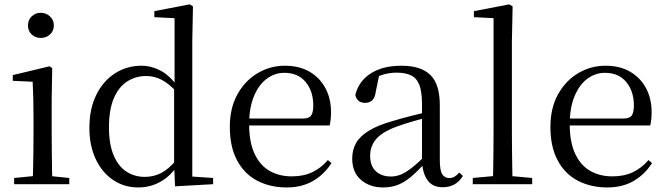

<svg xmlns="http://www.w3.org/2000/svg" viewBox="-20 -825 2984 860"><path d="M43.3 0V-27.8L153.1 -38.6H184.5L290.3 -27.8V0ZM126.3 0Q127.3 -24.4 128.2 -65.3Q129.1 -106.3 129.6 -150.7Q130.1 -195.1 130.1 -228.5V-288.8Q130.1 -339.6 129.2 -380.6Q128.3 -421.6 126.3 -458.9L37.3 -463V-488.6L201.7 -528L213.9 -519.8L211.5 -380.2V-228.5Q211.5 -195.1 212 -150.7Q212.5 -106.3 213.1 -65.3Q213.7 -24.4 214.7 0ZM162.8 -655Q138.9 -655 122.1 -670.5Q105.3 -686 105.3 -711.1Q105.3 -735.9 122.1 -751.8Q138.9 -767.7 162.8 -767.7Q186.2 -767.7 203.7 -751.8Q221.2 -735.9 221.2 -711.1Q221.2 -686 203.7 -670.5Q186.2 -655 162.8 -655Z M599.4 14.6Q536 14.6 486.4 -19Q436.9 -52.6 408.7 -112.6Q380.4 -172.7 380.4 -251.6Q380.4 -337.9 411.4 -400.3Q442.3 -462.8 495.3 -496.7Q548.2 -530.6 613.4 -530.6Q657.2 -530.6 698.3 -509.2Q739.5 -487.7 775.7 -437.5H785.5L772.8 -411.3Q737.2 -450.3 704.6 -467.4Q672 -484.5 634.8 -484.5Q588.9 -484.5 551 -461.1Q513.2 -437.6 490.7 -386.9Q468.1 -336.1 468.1 -253.7Q468.1 -178.2 489.2 -128.9Q510.2 -79.6 546.6 -56.1Q583.1 -32.7 628.2 -32.7Q669.2 -32.7 703 -50.6Q736.7 -68.5 771.4 -110.2L783.9 -82.4H774.5Q740.7 -33.4 696.1 -9.4Q651.5 14.6 599.4 14.6ZM764 9.6 759.9 -88.8V-91.6V-430.7L761.9 -440.3V-743.5L671.3 -748.1V-775.1L829.5 -805.5L844.3 -796.5L841.3 -644.4V-34.2L934.6 -27.8V0Z M1264.3 14.6Q1190.5 14.6 1132.6 -15.4Q1074.7 -45.5 1042.1 -106.2Q1009.4 -167 1009.4 -256.8Q1009.4 -341.1 1043.5 -402.5Q1077.6 -463.8 1133.8 -497.2Q1190 -530.6 1255.9 -530.6Q1321.2 -530.6 1367.4 -503.3Q1413.6 -475.9 1438.1 -429.2Q1462.7 -382.4 1462.7 -323.2Q1462.7 -286.8 1456.4 -262.9H1047.6V-294.2H1338.3Q1364.6 -294.2 1374 -308.2Q1383.3 -322.1 1383.3 -352.3Q1383.3 -416.2 1349.2 -457.5Q1315.2 -498.8 1253.6 -498.8Q1209.8 -498.8 1174 -471.6Q1138.1 -444.5 1117 -392.8Q1095.9 -341.2 1095.9 -268.7Q1095.9 -188 1120.4 -135.9Q1144.9 -83.8 1187.9 -59.4Q1231 -35 1286.5 -35Q1339.5 -35 1378.8 -53.7Q1418.2 -72.3 1448.7 -108.1L1464.6 -94.3Q1432 -43.5 1382 -14.4Q1332 14.6 1264.3 14.6Z M1695.7 14.6Q1636.5 14.6 1597.1 -19.1Q1557.6 -52.8 1557.6 -115.1Q1557.6 -153.9 1574.8 -184.3Q1591.9 -214.6 1631.4 -239Q1670.9 -263.5 1736.9 -282.3Q1778.8 -294.9 1824.8 -306.7Q1870.8 -318.5 1910.8 -327.7V-303.3Q1870.8 -293.3 1829.7 -281.5Q1788.6 -269.7 1754.6 -257Q1691.3 -233.6 1664.6 -201.7Q1637.9 -169.7 1637.9 -128.2Q1637.9 -81.6 1663.5 -58Q1689.2 -34.4 1731.1 -34.4Q1753.6 -34.4 1775.6 -43.3Q1797.6 -52.2 1825.7 -74.2Q1853.7 -96.3 1891.8 -134.4L1900.5 -87.1H1876.9Q1845.7 -53.7 1818.5 -31.1Q1791.2 -8.4 1762.1 3.1Q1733 14.6 1695.7 14.6ZM1962.8 13.6Q1918.1 13.6 1895.8 -16.6Q1873.5 -46.7 1870.2 -99.7V-103.3V-359Q1870.2 -415 1858.1 -445.3Q1845.9 -475.6 1820.7 -487.6Q1795.6 -499.6 1756 -499.6Q1727.3 -499.6 1698.1 -491.4Q1668.9 -483.2 1635.7 -464.7L1679.2 -491.9L1662.8 -412.7Q1659.2 -386 1646.7 -375.2Q1634.1 -364.3 1615.4 -364.3Q1579.2 -364.3 1571.5 -399.7Q1586.4 -461 1640.1 -495.8Q1693.8 -530.6 1778.2 -530.6Q1865.5 -530.6 1907.8 -489.2Q1950 -447.8 1950 -354.6V-107.7Q1950 -60.8 1961.1 -44.2Q1972.1 -27.5 1992.4 -27.5Q2005 -27.5 2015 -33.2Q2025 -38.8 2037.4 -52.1L2053.1 -36.7Q2037.2 -10.7 2014.6 1.4Q1992 13.6 1962.8 13.6Z M2097.6 0V-27.8L2214.5 -38.6H2246.1L2363.7 -27.8V0ZM2187.7 0Q2188.7 -31.5 2189.2 -70.8Q2189.7 -110.1 2190.2 -151.5Q2190.7 -192.9 2190.7 -228.5V-743.7L2102.7 -748.1V-775.1L2261.1 -805.5L2276.1 -796.5L2272.9 -641V-228.5Q2272.9 -192.9 2273.4 -151.5Q2273.9 -110.1 2274.5 -70.8Q2275.1 -31.5 2276.1 0Z M2700.3 14.6Q2626.5 14.6 2568.6 -15.4Q2510.7 -45.5 2478.1 -106.2Q2445.4 -167 2445.4 -256.8Q2445.4 -341.1 2479.5 -402.5Q2513.6 -463.8 2569.8 -497.2Q2626 -530.6 2691.9 -530.6Q2757.2 -530.6 2803.4 -503.3Q2849.6 -475.9 2874.1 -429.2Q2898.7 -382.4 2898.7 -323.2Q2898.7 -286.8 2892.4 -262.9H2483.6V-294.2H2774.3Q2800.6 -294.2 2810 -308.2Q2819.3 -322.1 2819.3 -352.3Q2819.3 -416.2 2785.2 -457.5Q2751.2 -498.8 2689.6 -498.8Q2645.8 -498.8 2610 -471.6Q2574.1 -444.5 2553 -392.8Q2531.9 -341.2 2531.9 -268.7Q2531.9 -188 2556.4 -135.9Q2580.9 -83.8 2623.9 -59.4Q2667 -35 2722.5 -35Q2775.5 -35 2814.8 -53.7Q2854.2 -72.3 2884.7 -108.1L2900.6 -94.3Q2868 -43.5 2818 -14.4Q2768 14.6 2700.3 14.6Z"/></svg>

Font: Early Summer Mincho VF
Style: Regular
Weight: 250
Designer: GuiWonder
Version: Version 1.002